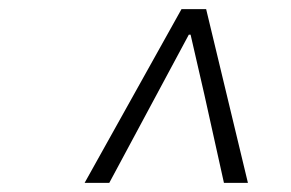

<svg xmlns="http://www.w3.org/2000/svg" viewBox="-20 -690 640 422"><path d="M166 -288.1 378.9 -669.9H433.1L524.9 -288.1H472.2L429.2 -481.9L398.9 -613.8H395L220.2 -288.1Z"/></svg>

Font: Office Code Pro D Light Italic
Style: Regular
Weight: 300
Italic angle: -9°
Designer: Nathan Rutzky & Paul D. Hunt
Foundry: Adobe Systems Incorporated
Version: Version 1.004;PS 001.004;hotconv 1.0.70;makeotf.lib2.5.58329